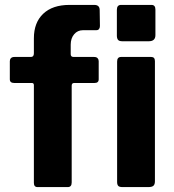

<svg xmlns="http://www.w3.org/2000/svg" viewBox="-20 -762 707 782"><path d="M363 -530Q373 -530 377.5 -525Q382 -520 382 -513V-439Q382 -424 365 -424H282Q272 -424 272 -413V-19Q272 0 256 0H133Q118 0 118 -17V-415Q118 -424 110 -424H38Q20 -424 20 -439V-513Q20 -520 24.5 -525Q29 -530 39 -530H106Q118 -530 118 -545V-606Q118 -670 156 -706Q194 -742 263 -742H364Q386 -742 386 -721L387 -656Q387 -649 383.5 -644Q380 -639 372 -639H318Q296 -639 282 -622.5Q268 -606 268 -580V-541Q268 -530 280 -530H363ZM611 -24Q611 -11 605 -5.5Q599 0 584 0H479Q466 0 461.5 -5Q457 -10 457 -21V-511Q457 -530 473 -530H596Q611 -530 611 -513ZM613 -619Q613 -594 586 -594H478Q465 -594 460.5 -600Q456 -606 456 -617V-722Q456 -742 473 -742H597Q613 -742 613 -723Z"/></svg>

Font: Libre Franklin
Style: Bold
Weight: 700
Designer: Pablo Impallari, Rodrigo Fuenzalida, Nhung Nguyen
Foundry: Impallari Type
Version: Version 3.000